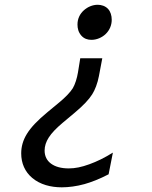

<svg xmlns="http://www.w3.org/2000/svg" viewBox="-20 -780 642 813"><path d="M367.2 -611.3C390.6 -611.3 412.1 -621.6 426.8 -635.3C444.8 -652.3 453.1 -674.3 453.1 -696.3C453.1 -714.4 447.8 -731 438 -741.7C426.3 -754.9 408.7 -759.8 393.6 -759.8C372.1 -759.8 350.6 -750.5 335 -736.3C319.3 -722.2 308.1 -702.1 308.1 -676.3C308.1 -659.2 312 -643.6 324.2 -629.4C335.9 -616.2 350.6 -611.3 367.2 -611.3ZM241.7 13.2C270 13.2 304.7 8.8 337.9 -0.5C365.7 -8.3 401.9 -22 439.9 -42L458 -133.8C420.9 -110.8 390.6 -96.2 358.4 -84.5C324.7 -72.3 298.3 -66.9 271 -66.9C239.7 -66.9 214.4 -73.7 196.3 -86.9C178.2 -100.1 168.9 -119.1 168.9 -142.6C168.9 -161.1 174.8 -179.7 186.5 -197.8C198.2 -216.3 217.8 -236.8 245.1 -259.8L296.9 -303.2C333 -333.5 356.9 -358.9 370.6 -380.9C382.3 -399.4 393.1 -427.2 398.9 -458L413.1 -533.2H319.8L310.1 -473.1C306.2 -449.2 297.9 -422.4 288.1 -406.2C277.8 -389.6 257.3 -368.2 231.9 -347.2L181.2 -305.2C138.7 -270 110.8 -240.7 93.8 -212.9C77.6 -186.5 69.8 -159.7 69.8 -130.4C69.8 -88.9 85.4 -52.7 116.7 -26.4C149.9 1.5 194.8 13.2 241.7 13.2Z"/></svg>

Font: Hack
Style: Oblique
Weight: 400
Italic angle: -12°
Monospace: yes
Designer: Christopher Simpkins
Foundry: Christopher Simpkins
Version: Version 2.010